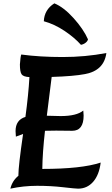

<svg xmlns="http://www.w3.org/2000/svg" viewBox="-20 -1116 671 1148"><path d="M412 -334 316 -335Q272 -335 249 -334Q234 -201 233 -106Q468 -106 582 -144Q573 -70 537 -29Q501 12 447 12Q431 12 357.5 3.5Q284 -5 202 -5Q120 -5 42 12Q53 -35 90 -65V-69Q90 -123 118 -315Q93 -306 75 -299Q73 -321 73 -332Q73 -399 132 -417Q150 -549 156 -655Q119 -657 109 -672Q99 -687 99 -731Q102 -776 107 -790Q219 -775 354.5 -775Q490 -775 616 -799Q602 -694 488 -673Q421 -660 289 -656Q288 -645 260 -424Q320 -422 343 -422Q438 -422 478 -455Q480 -435 480 -425Q480 -334 412 -334ZM506 -881Q504 -870 492 -860.5Q480 -851 464 -848Q426 -891 365.5 -931.5Q305 -972 242 -989Q245 -1058 305 -1096Q361 -1073 420 -1007.5Q479 -942 506 -881Z"/></svg>

Font: MeriendaOneRegular
Style: Regular
Weight: 400
Designer: Eduardo Rodriguez Tunni
Foundry: Eduardo Rodriguez Tunni
Version: Version 1.001